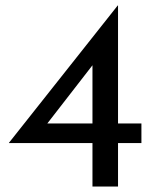

<svg xmlns="http://www.w3.org/2000/svg" viewBox="-20 -686 574 706"><path d="M414 -232V-666H413L13 -161V-160H320V0H414V-160H500V-232ZM154 -232 320 -446V-232Z"/></svg>

Font: Hejaz
Style: Regular
Weight: 400
Designer: Bandar Raffah (Arabic) and Santiago Orozco (Latin)
Foundry: Caramella and Typemade
Version: Version 1.010;hotconv 1.0.109;makeotfexe 2.5.65596